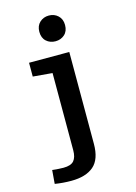

<svg xmlns="http://www.w3.org/2000/svg" viewBox="-125 -710 689 972"><g transform="rotate(-15 219.0 -224.0)"><path d="M283.2 43.9Q283.2 125 242.2 160.2Q201.2 195.3 125 195.3Q81.1 195.3 39.1 188.5L44.9 117.2Q80.1 121.1 103.5 121.1Q142.6 121.1 158.2 103Q173.8 85 173.8 47.9V-356.4L72.3 -365.2V-437.5H283.2ZM163.1 -575.2Q163.1 -606.4 182.6 -624.5Q202.1 -642.6 230.5 -642.6Q258.8 -642.6 278.3 -624.5Q297.9 -606.4 297.9 -575.2Q297.9 -543 278.3 -525.4Q258.8 -507.8 230.5 -507.8Q202.1 -507.8 182.6 -525.4Q163.1 -543 163.1 -575.2Z"/></g></svg>

Font: Sudo Variable
Style: Regular
Weight: 400
Monospace: yes
Designer: Jens Kutilek
Foundry: Jens Kutilek
Version: Version 0.040